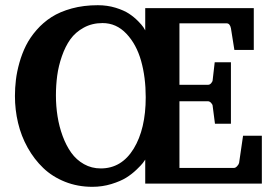

<svg xmlns="http://www.w3.org/2000/svg" viewBox="-20 -702 1052 734"><path d="M981 0H535.2V-91.8Q532.2 -86.9 526.1 -78.9Q520 -70.8 502 -53.5Q483.9 -36.1 462.4 -22.7Q440.9 -9.3 406 1.5Q371.1 12.2 333 12.2Q276.9 12.2 228.5 -7.1Q180.2 -26.4 145.5 -59.6Q110.8 -92.8 85.9 -137.2Q61 -181.6 49.1 -231.9Q37.1 -282.2 37.1 -335Q37.1 -365.7 40.8 -396.5Q44.4 -427.2 54.2 -462.2Q64 -497.1 79.3 -527.8Q94.7 -558.6 119.9 -587.4Q145 -616.2 177 -636.7Q209 -657.2 254.4 -669.7Q299.8 -682.1 354 -682.1Q390.1 -682.1 421.9 -672.4Q453.6 -662.6 472.9 -649.9Q492.2 -637.2 507.3 -621.8Q522.5 -606.4 528.1 -597.9Q533.7 -589.4 535.2 -585.9V-670.9H950.2V-511.2H876L862.8 -594.2Q858.9 -612.8 846.2 -612.8H666V-377.9H775.9Q782.2 -377.9 787.6 -384.3Q793 -390.6 793 -396L800.8 -463.9H862.8V-229H801.8L793 -296.9Q793 -302.2 787.1 -308.6Q781.2 -314.9 774.9 -314.9H666V-60.1H875Q880.4 -60.1 886.5 -66.7Q892.6 -73.2 894 -79.1L909.2 -183.1H981ZM537.1 -330.1Q537.1 -406.7 519.3 -469.7Q501.5 -532.7 463.1 -573.2Q424.8 -613.8 372.1 -613.8Q332 -613.8 300.3 -596.4Q268.6 -579.1 249 -551.8Q229.5 -524.4 216.6 -487.1Q203.6 -449.7 198.7 -412.8Q193.8 -376 193.8 -336.9Q193.8 -296.4 200 -257.3Q206.1 -218.3 219.5 -181.9Q232.9 -145.5 252.4 -118.2Q272 -90.8 301 -74.5Q330.1 -58.1 365.2 -58.1Q444.8 -58.1 491 -133.5Q537.1 -209 537.1 -330.1Z"/></svg>

Font: Veleka
Style: Bold
Weight: 700
Designer: Stefan Peev, Context Ltd, 2016; SIL International, 1997-2014.
Foundry: Stefan Peev, Context Ltd, 2016
Version: Version 1.000